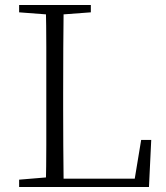

<svg xmlns="http://www.w3.org/2000/svg" viewBox="-20 -743 658 763"><path d="M56 0V-29L188 -40H198V0ZM162 0Q164 -83 164 -165.5Q164 -248 164 -330V-390Q164 -474 164 -557.5Q164 -641 162 -723H233Q232 -641 231.5 -555Q231 -469 231 -369V-313Q231 -244 231.5 -163.5Q232 -83 233 0ZM198 0V-33H542L512 -12L541 -187H581L572 0ZM56 -694V-723H341V-694L207 -684H188Z"/></svg>

Font: Noto Serif TC
Style: Regular
Weight: 200
Designer: Ryoko NISHIZUKA 西塚涼子 (kana & ideographs); Frank Grießhammer (Latin, Greek & Cyrillic); Wenlong ZHANG 张文龙 (bopomofo); San
Foundry: Adobe
Version: Version 2.001;hotconv 1.1.0;makeotfexe 2.6.0